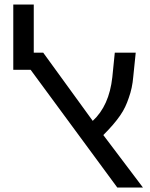

<svg xmlns="http://www.w3.org/2000/svg" viewBox="-20 -833 668 853"><path d="M116 -523H39V-813H130V-599H172L392 -296Q465 -363 479 -490L490 -599H583L572 -492Q568 -442 552 -398Q545 -377 536 -358Q527 -339 513.5 -319.5Q500 -300 482 -279Q464 -258 439 -233L615 0H501Z"/></svg>

Font: Libra Sans
Style: Regular
Weight: 400
Foundry: Context Ltd
Version: Version 1.000; ttfautohint (v1.3)